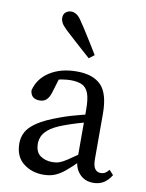

<svg xmlns="http://www.w3.org/2000/svg" viewBox="-86 -818 680 893"><g transform="rotate(10 254.0 -372.0)"><path d="M320 -576 295 -557Q274 -576 253.5 -594Q233 -612 213 -630.5Q193 -649 173 -667Q153 -686 147 -698Q141 -710 141 -720Q141 -739 152.5 -748Q164 -757 178 -757Q191 -757 204 -748.5Q217 -740 231 -717Q247 -694 261.5 -670.5Q276 -647 291 -623.5Q306 -600 320 -576ZM46 -112Q46 -140 59 -165Q72 -190 107.5 -214Q143 -238 210 -262Q231 -270 257.5 -278Q284 -286 312 -293Q340 -300 365 -304V-268Q331 -261 292.5 -249Q254 -237 231 -228Q186 -211 165 -193Q144 -175 137.5 -158Q131 -141 131 -126Q131 -86 154.5 -69Q178 -52 212 -52Q230 -52 244.5 -57Q259 -62 279 -75Q299 -88 330 -110L350 -125L364 -104L335 -75Q305 -45 281.5 -25.5Q258 -6 234.5 3.5Q211 13 180 13Q125 13 85.5 -18.5Q46 -50 46 -112ZM325 -92V-320Q325 -369 315.5 -395.5Q306 -422 285 -432Q264 -442 231 -442Q214 -442 191.5 -438.5Q169 -435 141 -424L181 -455L155 -369Q148 -347 136 -335.5Q124 -324 104 -324Q62 -324 59 -364Q73 -421 125 -454Q177 -487 252 -487Q329 -487 367 -448Q405 -409 405 -314V-102Q405 -68 415 -54.5Q425 -41 442 -41Q455 -41 464 -47Q473 -53 481 -63L501 -41Q483 -13 462.5 -1.5Q442 10 416 10Q375 10 350 -18Q325 -46 325 -92Z"/></g></svg>

Font: Adobe Variable Font Prototype
Style: Regular
Weight: 389
Designer: Frank Grießhammer
Foundry: Adobe
Version: Version 1.004;hotconv 1.0.113;makeotfexe 2.5.65598